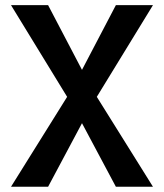

<svg xmlns="http://www.w3.org/2000/svg" viewBox="-20 -713 626 733"><path d="M422.4 0 293 -242.7 163.6 0H22L236.3 -343.3L22 -693.4H163.6L293 -446.3L422.4 -693.4H564L349.6 -343.3L564 0Z"/></svg>

Font: CaskaydiaCove NFP SemiBold
Style: Regular
Weight: 600
Designer: Aaron Bell
Foundry: Saja Typeworks
Version: Version 2111.001; VTT 6.35;Nerd Fonts 3.1.1